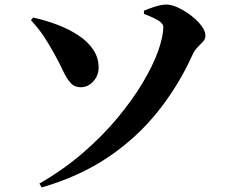

<svg xmlns="http://www.w3.org/2000/svg" viewBox="-20 -775 1040 843"><path d="M153 31Q259 -30 345 -104.5Q431 -179 496.5 -258Q562 -337 607 -412.5Q652 -488 674.5 -551.5Q697 -615 697 -657Q697 -666 688 -675Q679 -684 660 -693.5Q641 -703 612 -714V-728Q632 -737 661 -746Q690 -755 711 -755Q733 -755 762 -741.5Q791 -728 818.5 -707Q846 -686 864 -662.5Q882 -639 882 -618Q882 -604 871.5 -592.5Q861 -581 847.5 -567.5Q834 -554 825 -534Q764 -399 672.5 -284.5Q581 -170 455 -85Q329 0 163 48ZM335 -392Q306 -392 288.5 -412.5Q271 -433 256 -465.5Q241 -498 221 -534Q196 -580 172 -616Q148 -652 116 -686L125 -698Q180 -686 231.5 -666.5Q283 -647 324 -620Q365 -593 389 -557.5Q413 -522 413 -478Q413 -443 389.5 -417.5Q366 -392 335 -392Z"/></svg>

Font: Noto Serif HK ExtraLight Black
Style: Regular
Weight: 900
Version: Version 2.002-H1;hotconv 1.1.0;makeotfexe 2.6.0